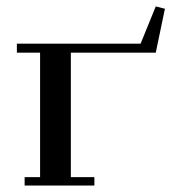

<svg xmlns="http://www.w3.org/2000/svg" viewBox="-20 -574 572 594"><path d="M32.2 -411.1V-439H415L461.9 -554.2L490.2 -546.9L461.9 -411.1H199.2V-25.9H272V0H56.2V-25.9H104V-411.1Z"/></svg>

Font: Dehuti Alt
Style: Bold
Weight: 700
Version: Version 1.2